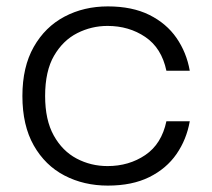

<svg xmlns="http://www.w3.org/2000/svg" viewBox="-20 -573 663 600"><path d="M317 7Q242 7 181.5 -24.5Q121 -56 85.5 -118.5Q50 -181 50 -273Q50 -364 85.5 -426.5Q121 -489 181.5 -521Q242 -553 317 -553Q393 -553 446.5 -526.5Q500 -500 531.5 -454.5Q563 -409 573 -352H500Q485 -423 434 -457.5Q383 -492 316 -492Q266 -492 221.5 -469.5Q177 -447 149 -399Q121 -351 121 -273Q121 -198 148 -149.5Q175 -101 219.5 -77.5Q264 -54 316 -54Q383 -54 434 -88.5Q485 -123 500 -194H573Q563 -137 531.5 -91.5Q500 -46 446.5 -19.5Q393 7 317 7Z"/></svg>

Font: Ulagadi Sans Light
Style: Regular
Weight: 300
Designer: Ninad Kale (Devanagari), Jonny Pinhorn (Latin)
Foundry: Indian Type Foundry
Version: Version 3.01;March 29, 2020;FontCreator 12.0.0.2522 64-bit; 